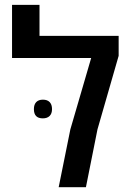

<svg xmlns="http://www.w3.org/2000/svg" viewBox="-20 -782 554 802"><path d="M273.9 -241.7 360.8 -539.6H30.3V-761.7H145V-632.3H475.6V-548.8L387.2 -241.7L338.9 0H225.1ZM121.6 -326.2Q121.6 -345.2 131.3 -355.5Q141.1 -365.7 159.2 -365.7Q177.7 -365.7 187.5 -355.5Q197.3 -345.2 197.3 -326.2Q197.3 -307.6 187.3 -297.6Q177.2 -287.6 158.7 -287.6Q121.6 -287.6 121.6 -326.2Z"/></svg>

Font: Viking Open Sans Light
Style: Bold
Weight: 600
Foundry: Ascender Corporation
Version: Version 2.001